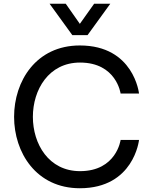

<svg xmlns="http://www.w3.org/2000/svg" viewBox="-20 -992 815 1022"><path d="M446 -805 567 -972H481L405 -865L330 -972H244L365 -805ZM405 10C693 10 720 -247 720 -247H622C622 -247 600 -81 406 -81C239 -81 155 -226 155 -370C155 -514 239 -659 406 -659C600 -659 622 -494 622 -494H720C720 -494 693 -750 405 -750C172 -750 55 -560 55 -370C55 -181 172 10 405 10Z"/></svg>

Font: Be Vietnam Pro
Style: Regular
Weight: 400
Designer: Lam Bao, Tony Le, Vietanh Nguyen
Foundry: Yellow Type Foundry
Version: Version 1.002